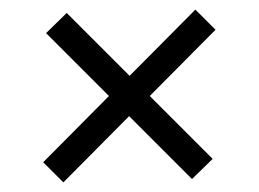

<svg xmlns="http://www.w3.org/2000/svg" viewBox="-20 -491 540 400"><path d="M112 -111 70 -153 207 -291 76 -422 119 -464 250 -333 387 -471 429 -429 292 -291 423 -160 380 -118 249 -249Z"/></svg>

Font: DM Sans 16pt Light
Style: Regular
Weight: 300
Version: Version 4.004;gftools[0.9.30]